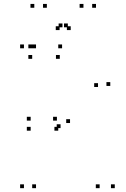

<svg xmlns="http://www.w3.org/2000/svg" viewBox="-20 -972 660 1002"><path d="M296 -303.5V-323.5H276V-303.5ZM500 10V-10H480V10ZM579 10V-10H559V10ZM345.5 -330V-350H325.5V-330ZM168 -720V-740H148V-720ZM105 -720V-740H85V-720ZM105 10V-10H85V10ZM168 10V-10H148V10ZM140 -290V-310H120V-290ZM284 -290V-310H264V-290ZM555.5 -523.5V-543.5H535.5V-523.5ZM304 -720V-740H284V-720ZM148 -720V-740H128V-720ZM148 -665V-685H128V-665ZM292 -665V-685H272V-665ZM491.5 -518V-538H471.5V-518ZM277 -342.5V-362.5H257V-342.5ZM140 -342.5V-362.5H120V-342.5ZM224.5 -931.5V-951.5H204.5V-931.5ZM334 -829.5V-849.5H314V-829.5ZM306 -829.5V-849.5H286V-829.5ZM415.5 -931.5V-951.5H395.5V-931.5ZM481 -931.5V-951.5H461V-931.5ZM349 -815V-835H329V-815ZM291 -815V-835H271V-815ZM159 -931.5V-951.5H139V-931.5Z"/></svg>

Font: Monaspace Neon Dots Var
Style: Regular
Weight: 400
Designer: Riley Cran and the Lettermatic Team
Version: Version 1.100 (Monaspace Neon Dots)